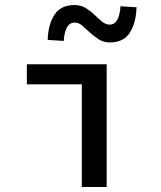

<svg xmlns="http://www.w3.org/2000/svg" viewBox="-20 -745 640 765"><path d="M306 0V-409H87V-489H405V0ZM418 -576Q392 -576 373 -588.5Q354 -601 338 -615.5Q322 -630 308 -642.5Q294 -655 278 -655Q257 -655 246.5 -635.5Q236 -616 234 -582L170 -586Q172 -649 197.5 -687Q223 -725 277 -725Q302 -725 321.5 -713Q341 -701 356.5 -686Q372 -671 386.5 -659Q401 -647 417 -647Q437 -647 447.5 -666.5Q458 -686 460 -720L524 -716Q522 -653 497 -614.5Q472 -576 418 -576Z"/></svg>

Font: Source Code Pro Medium
Style: Regular
Weight: 500
Monospace: yes
Designer: Paul D. Hunt, Teo Tuominen
Foundry: Adobe Systems Incorporated
Version: Version 2.030;PS 1.000;hotconv 16.6.51;makeotf.lib2.5.65220